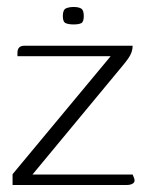

<svg xmlns="http://www.w3.org/2000/svg" viewBox="-20 -530 421 550"><path d="M73 -30H360L364 -20Q368 -10 361.5 -5Q355 0 342 0H16V-31L297 -369H30V-379Q30 -389 35 -394Q40 -399 50 -399H360Q360 -390 357 -381Q354 -372 347 -362Q340 -352 329 -339ZM191 -460Q177 -460 168.5 -463.5Q160 -467 160 -484Q160 -502 169 -506Q178 -510 191 -510Q205 -510 212.5 -505.5Q220 -501 220 -484Q220 -467 212.5 -463.5Q205 -460 191 -460Z"/></svg>

Font: Genos Light
Style: Regular
Weight: 300
Designer: Robert E. Leuschke
Foundry: Robert E. Leuschke
Version: Version 1.010